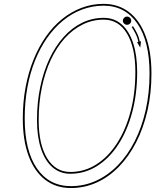

<svg xmlns="http://www.w3.org/2000/svg" viewBox="-20 -948 790 968"><path d="M337.5 0Q261.5 0 207.2 -42Q153 -84 124 -162.5Q95 -241 95 -351Q95 -433.5 109 -508.2Q123 -583 149 -647.2Q175 -711.5 211.2 -763.2Q247.5 -815 293 -851.8Q338.5 -888.5 391 -908.5Q443.5 -928.5 501.5 -928.5Q576.5 -928.5 630.8 -886.8Q685 -845 714.2 -766.5Q743.5 -688 743.5 -577Q743.5 -478 723.5 -390.5Q703.5 -303 667 -231.5Q630.5 -160 580 -108Q529.5 -56 468 -28Q406.5 0 337.5 0ZM337.5 -9.5Q405 -9.5 465 -37Q525 -64.5 574.2 -115Q623.5 -165.5 659.2 -236Q695 -306.5 714.5 -392.8Q734 -479 734 -577Q734 -740.5 672 -830Q610 -919.5 501.5 -919.5Q445 -919 393.5 -899.8Q342 -880.5 297.8 -844.2Q253.5 -808 218 -757.5Q182.5 -707 157 -643.8Q131.5 -580.5 118 -506.8Q104.5 -433 104.5 -351Q104.5 -188.5 166.2 -99Q228 -9.5 337.5 -9.5ZM334.5 -72Q282 -72 244.2 -105Q206.5 -138 186.5 -198.8Q166.5 -259.5 166.5 -342.5Q166.5 -431 182.8 -509Q199 -587 229 -651Q259 -715 300.8 -761.5Q342.5 -808 393.5 -833Q444.5 -858 503 -858Q556.5 -858 594 -824.5Q631.5 -791 651.5 -729.8Q671.5 -668.5 671.5 -585Q671.5 -475.5 646.5 -382Q621.5 -288.5 576.2 -219Q531 -149.5 469.2 -110.8Q407.5 -72 334.5 -72ZM334.5 -81Q405.5 -81 465.2 -118.8Q525 -156.5 569.2 -224.5Q613.5 -292.5 638 -384.5Q662.5 -476.5 662.5 -585Q662.5 -708.5 620.2 -778.8Q578 -849 503 -849Q446.5 -849 396.8 -824.5Q347 -800 306.2 -754.8Q265.5 -709.5 236.2 -646.8Q207 -584 191 -507Q175 -430 175 -342.5Q175 -220 217.5 -150.5Q260 -81 334.5 -81ZM620.5 -823Q612 -823 605.8 -829Q599.5 -835 599.5 -843.5Q599.5 -852 605.8 -858.2Q612 -864.5 620.5 -864.5Q629 -864.5 635.2 -858.2Q641.5 -852 641.5 -843.5Q641.5 -835 635.2 -829Q629 -823 620.5 -823ZM644 -812 650.5 -816Q659 -804 670 -782.2Q681 -760.5 684.5 -738.5L691 -740L687 -708L671 -735.5L677.5 -736.5Q673.5 -758.5 662.8 -779.2Q652 -800 644 -812Z"/></svg>

Font: Edu AU VIC WA NT Arrows
Style: Regular
Weight: 400
Designer: Tina and Corey Anderson, Eben Sorkin, Mirko Velimirovic
Foundry: Google for Education
Version: Version 1.001